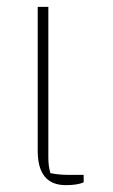

<svg xmlns="http://www.w3.org/2000/svg" viewBox="-20 -530 330 560"><path d="M90 -90V-510H121V-70Q121 -45 127 -25Q152 -20 178 -20H224V2Q205 10 172 10Q90 10 90 -90Z"/></svg>

Font: Athiti ExtraLight
Style: Regular
Weight: 250
Version: Version 1.032